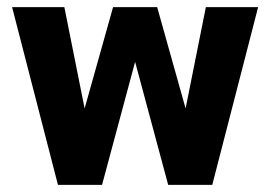

<svg xmlns="http://www.w3.org/2000/svg" viewBox="-20 -520 760 540"><path d="M706 -500 577 0H453L360 -346L267 0H143L14 -500H161L218 -215L298 -500H422L502 -215L559 -500Z"/></svg>

Font: Sarabun ExtraBold
Style: Regular
Weight: 800
Version: Version 1.000; ttfautohint (v1.6)